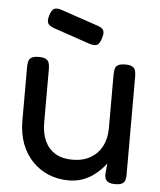

<svg xmlns="http://www.w3.org/2000/svg" viewBox="-51 -719 643 774"><g transform="rotate(5 271.0 -332.0)"><path d="M254.8 10.8Q210.5 10.8 173.1 -4.9Q135.8 -20.5 107.8 -49.8Q79.8 -79 64.2 -120.1Q48.8 -161.2 48.8 -213V-430Q48.8 -444 51.6 -454Q54.5 -464 64.1 -469.2Q73.8 -474.5 92.5 -474.5Q112.2 -474.5 121.8 -468.9Q131.2 -463.2 134.1 -453.1Q137 -443 137 -429V-212.2Q137 -170.5 151.1 -139.1Q165.2 -107.8 193.4 -90.6Q221.5 -73.5 263 -73.5Q305.2 -73.5 335.5 -90.8Q365.8 -108 382.2 -139.4Q398.8 -170.8 398.8 -212.2V-430.2Q398.8 -444.2 401.6 -454.2Q404.5 -464.2 414.1 -469.4Q423.8 -474.5 443.2 -474.5Q462.2 -474.5 471.4 -468.9Q480.5 -463.2 483.4 -453.1Q486.2 -443 486.2 -429.2V-32Q486.2 -19.8 483.4 -10.2Q480.5 -0.8 471.2 4.4Q462 9.5 442.5 9.5Q429 9.5 420.6 6.5Q412.2 3.5 408 -1.6Q403.8 -6.8 402.2 -13.4Q400.8 -20 400.8 -27.2L405 -70.2Q395.2 -57.5 381.2 -43.5Q367.2 -29.5 348.8 -17Q330.2 -4.5 306.9 3.1Q283.5 10.8 254.8 10.8ZM292.8 -544.5 141.8 -596Q122.8 -603 118.1 -613.6Q113.5 -624.2 119.5 -644.8Q126.5 -667 136.8 -672.5Q147 -678 166 -671.8L318.2 -620.2Q338 -613.5 342.1 -602.4Q346.2 -591.2 339.2 -570.5Q332.2 -548.5 322.5 -543.8Q312.8 -539 292.8 -544.5Z"/></g></svg>

Font: Fredoka Light
Style: Regular
Weight: 300
Designer: Ben Nathan
Foundry: Milena B. Brandão, Ben Nathan
Version: Version 2.001